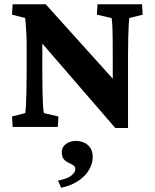

<svg xmlns="http://www.w3.org/2000/svg" viewBox="-20 -593 722 897"><path d="M506.8 -180.7V-330.1Q506.8 -377.9 506.3 -416.5Q505.9 -455.1 504.4 -479.5Q502.9 -503.9 501 -508.8L432.6 -524.4L435.5 -573.2H643.6L646.5 -524.4L584 -508.8Q583 -503.9 581.5 -480Q580.1 -456.1 579.1 -417Q578.1 -377.9 578.1 -330.1V-144.5Q578.1 -98.6 578.1 -64Q578.1 -29.3 578.1 4.9H518.6L126 -449.2H177.7V-254.9Q177.7 -202.1 178.7 -161.6Q179.7 -121.1 181.2 -96.2Q182.6 -71.3 185.5 -64.5L252.9 -48.8L250 0H39.1L36.1 -48.8L97.7 -64.5Q99.6 -71.3 101.1 -97.2Q102.5 -123 103.5 -164.6Q104.5 -206.1 104.5 -254.9V-384.8Q104.5 -411.1 103 -437.5Q101.6 -463.9 100.1 -483.4Q98.6 -502.9 97.7 -508.8L36.1 -524.4L39.1 -573.2H193.4L546.9 -180.7ZM265.6 284.2 251 251Q297.9 241.2 314.9 226.1Q332 210.9 332 197.3Q332 185.5 322.3 179.2Q312.5 172.9 299.8 167Q287.1 161.1 277.8 150.4Q268.6 139.6 268.6 117.2Q268.6 94.7 287.6 80.1Q306.6 65.4 335 65.4Q354.5 65.4 372.6 73.2Q390.6 81.1 401.9 97.7Q413.1 114.3 413.1 141.6Q413.1 169.9 397 198.7Q380.9 227.5 348.1 250.5Q315.4 273.4 265.6 284.2Z"/></svg>

Font: Crimson Pro ExtraLight
Style: Bold
Weight: 700
Version: Version 1.002